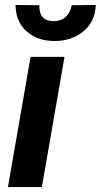

<svg xmlns="http://www.w3.org/2000/svg" viewBox="-20 -759 409 779"><path d="M271 -737.8C263.7 -698.2 238.3 -673.3 199.2 -673.3C197.8 -673.3 196.8 -673.3 195.8 -673.3C158.2 -673.8 139.6 -694.3 139.6 -733.9C139.6 -734.9 139.6 -736.3 139.6 -737.8L43 -738.8C43.5 -693.8 58.1 -658.7 86.9 -632.8C115.2 -606.9 151.9 -593.3 196.8 -592.8C199.2 -592.8 201.2 -592.8 203.6 -592.8C248.5 -592.8 287.1 -606 318.4 -631.8C350.1 -657.7 366.7 -693.4 368.7 -738.8ZM241.7 -528.3H104L12.2 0H149.9Z"/></svg>

Font: Roboto
Style: Bold Italic
Weight: 700
Italic angle: -12°
Designer: Google
Version: Version 2.137; 2017